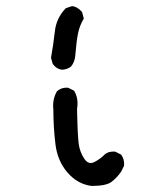

<svg xmlns="http://www.w3.org/2000/svg" viewBox="-20 -613 540 634"><path d="M282.2 1Q236.3 -4.9 203.1 -43Q169.9 -81.1 163.1 -136.7Q156.2 -192.4 156.2 -251Q152.3 -284.2 168 -311.5Q183.6 -325.2 205.1 -323.2L224.6 -313.5Q240.2 -288.1 234.4 -252.9Q236.3 -161.1 240.2 -135.7Q244.1 -110.4 258.3 -88.9Q272.5 -67.4 293 -78.6Q313.5 -89.8 325.2 -102.5Q338.9 -114.3 360.4 -112.3L379.9 -102.5Q391.6 -86.9 389.6 -65.4L379.9 -45.9Q366.2 -26.4 348.6 -12.7Q331.1 1 282.2 1ZM213.9 -392.6Q201.2 -383.8 186.5 -382.8Q168 -383.8 154.3 -401.4L148.4 -421.9Q156.2 -464.8 161.1 -509.3Q166 -553.7 197.3 -585.9L217.8 -592.8Q236.3 -590.8 251 -573.2L256.8 -551.8Q243.2 -529.3 237.8 -503.4Q232.4 -477.5 228.5 -428.7Q226.6 -407.2 213.9 -392.6Z"/></svg>

Font: JasonHandwriting2
Style: Regular
Weight: 400
Version: Version 1.05.10